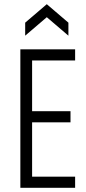

<svg xmlns="http://www.w3.org/2000/svg" viewBox="-20 -895 408 915"><path d="M77 0V-660H338V-607H133V-365H316V-312H133V-53H338V0ZM100 -725V-787L203 -875L306 -787V-725L203 -813Z"/></svg>

Font: Bricolage Grotesque 10pt Condensed ExtraLight
Style: Regular
Weight: 200
Width: 3
Designer: Mathieu Triay
Foundry: Atelier Triay
Version: Version 1.000; ttfautohint (v1.8.4.7-5d5b);gftools[0.9.32]